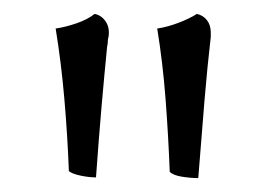

<svg xmlns="http://www.w3.org/2000/svg" viewBox="-20 -734 383 276"><path d="M116 -714Q126 -712 132 -703Q138 -694 136 -681Q135 -678 135 -674.5Q135 -671 134 -667Q130 -627 126 -581Q122 -535 118 -479Q108 -479 96 -481.5Q84 -484 79 -488Q77 -540 72.5 -592Q68 -644 60 -693Q74 -695 90 -700.5Q106 -706 116 -714ZM263 -714Q272 -712 277.5 -705Q283 -698 283 -687Q283 -686 283 -684Q283 -682 283 -681Q278 -638 274 -590Q270 -542 265 -478Q254 -478 241.5 -480Q229 -482 224 -487Q222 -539 218 -591.5Q214 -644 206 -693Q220 -695 236 -701Q252 -707 263 -714Z"/></svg>

Font: Vollkorn
Style: Regular
Weight: 400
Designer: Friedrich Althausen
Foundry: Friedrich Althausen
Version: Version 4.104